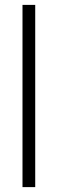

<svg xmlns="http://www.w3.org/2000/svg" viewBox="-20 -665 236 785"><path d="M72 100V-645H124V100Z"/></svg>

Font: Assistant Medium
Style: Regular
Weight: 500
Designer: Hebrew By Ben Nathan, Latin by Paul Hunt
Version: Version 3.000